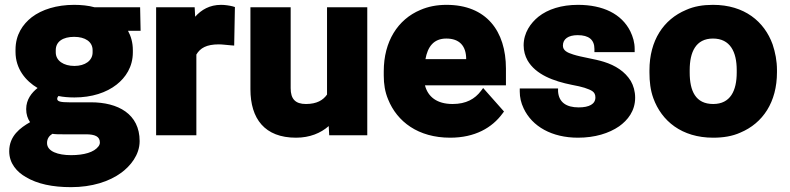

<svg xmlns="http://www.w3.org/2000/svg" viewBox="-20 -558 3259 792"><path d="M18 66C18 117 51 152 86 172C134 201 197 214 273 214C359 214 431 191 481 154C517 127 556 82 556 24C556 -88 467 -136 355 -136H265C232 -136 216 -139 216 -150C216 -155 218 -158 221 -162C240 -158 263 -156 287 -156C359 -156 419 -176 461 -209C498 -238 528 -282 528 -342V-351C528 -383 520 -409 508 -431H560L558 -528H370C345 -535 315 -538 286 -538C214 -538 153 -519 111 -487C74 -458 44 -415 44 -353V-344C44 -274 86 -224 135 -195C111 -176 88 -148 88 -108C88 -86 94 -69 104 -54C64 -31 18 2 18 66ZM174 32C174 14 183 2 196 -6C208 -4 225 -4 239 -4H334C372 -4 392 5 392 30C392 35 390 41 386 46C368 70 327 82 273 82C220 82 174 67 174 32ZM210 -342V-351C210 -387 240 -406 286 -406C331 -406 362 -386 362 -351V-342C362 -308 331 -286 287 -286C243 -286 210 -307 210 -342Z M624 0H790V-333C806 -360 832 -375 883 -375C897 -375 918 -372 933 -371L946 -370L949 -529L939 -532C927 -535 908 -538 892 -538C845 -538 811 -518 785 -489L783 -528H624Z M1013 -190C1013 -68 1072 10 1201 10C1258 10 1303 -9 1336 -38L1338 0H1495V-528H1329V-168C1313 -145 1287 -129 1242 -129C1198 -129 1179 -150 1179 -194V-528H1013Z M1563 -246C1563 -211 1568 -179 1581 -148C1618 -56 1705 10 1837 10C1939 10 2010 -31 2053 -90L2059 -98L1973 -195L1964 -183C1939 -150 1903 -129 1847 -129C1782 -129 1745 -159 1733 -206H2067V-275C2067 -430 1986 -538 1822 -538C1782 -538 1746 -531 1714 -517C1621 -478 1563 -387 1563 -264ZM1735 -314C1744 -364 1768 -399 1821 -399C1875 -399 1903 -369 1903 -314Z M2124 -180C2124 -157 2129 -134 2140 -111C2175 -36 2257 10 2364 10C2434 10 2492 -8 2534 -37C2569 -62 2600 -100 2600 -155C2600 -181 2593 -205 2582 -224C2558 -263 2519 -288 2471 -303C2433 -315 2379 -322 2345 -333C2319 -341 2302 -350 2302 -370C2302 -397 2324 -413 2363 -413C2409 -413 2432 -394 2432 -356V-343H2598V-356C2598 -383 2591 -406 2580 -429C2544 -501 2467 -538 2364 -538C2296 -538 2240 -520 2201 -489C2169 -463 2140 -423 2140 -371C2140 -348 2146 -327 2156 -309C2190 -250 2264 -223 2339 -208C2361 -204 2378 -200 2391 -196C2420 -186 2436 -180 2436 -156C2436 -129 2411 -115 2367 -115C2316 -115 2285 -136 2282 -181V-193H2124Z M2659 -259C2659 -221 2663 -186 2675 -153C2709 -59 2792 10 2922 10C2963 10 3001 4 3034 -11C3127 -50 3185 -137 3185 -260V-269C3185 -307 3178 -342 3167 -375C3133 -469 3051 -538 2921 -538C2880 -538 2843 -532 2810 -517C2717 -478 2659 -391 2659 -268ZM2825 -259V-269C2825 -343 2850 -399 2921 -399C2992 -399 3019 -344 3019 -269V-259C3019 -184 2993 -129 2922 -129C2849 -129 2825 -183 2825 -259Z"/></svg>

Font: Asimov Pro
Style: Ult
Weight: 900
Designer: Google
Version: Version 2.000980; 2014